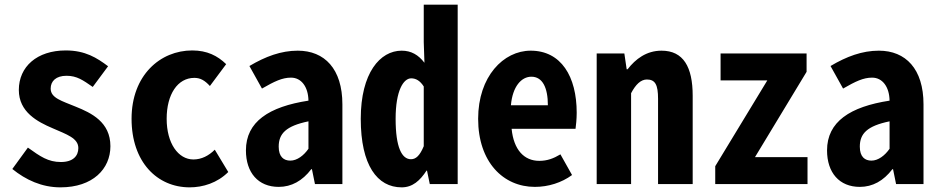

<svg xmlns="http://www.w3.org/2000/svg" viewBox="-20 -792 4040 826"><path d="M240 14C379 14 455 -65 455 -163C455 -267 373 -306 306 -333C246 -358 198 -370 198 -411C198 -443 221 -466 266 -466C311 -466 337 -447 379 -418L445 -507C397 -543 347 -575 263 -575C139 -575 61 -505 61 -405C61 -310 141 -268 207 -240C266 -214 317 -198 317 -155C317 -121 294 -95 242 -95C187 -95 153 -119 100 -157L33 -65C91 -18 160 14 240 14Z M796 14C853 14 915 -5 962 -52L904 -148C878 -122 847 -106 812 -106C747 -106 697 -175 697 -281C697 -386 744 -457 816 -457C842 -457 861 -446 883 -422L953 -516C916 -552 871 -575 807 -575C669 -575 546 -468 546 -281C546 -95 656 14 796 14Z M1179 12C1234 12 1281 -14 1319 -64H1322L1335 0H1453V-343C1453 -496 1376 -574 1261 -574C1189 -574 1122 -549 1053 -508L1107 -411C1161 -442 1194 -458 1232 -458C1276 -458 1306 -419 1307 -359C1138 -333 1038 -269 1038 -145C1038 -49 1091 12 1179 12ZM1229 -101C1201 -101 1179 -117 1179 -161C1179 -217 1210 -250 1307 -270V-152C1287 -123 1258 -101 1229 -101Z M1708 14C1755 14 1787 -15 1815 -58H1817L1829 0H1949V-772H1803V-611L1806 -522C1780 -556 1749 -574 1708 -574C1615 -574 1532 -478 1532 -281C1532 -81 1603 14 1708 14ZM1748 -107C1709 -107 1682 -157 1682 -281C1682 -403 1716 -455 1749 -455C1769 -455 1787 -445 1803 -420V-163C1786 -122 1769 -107 1748 -107Z M2281 12C2339 12 2396 -6 2441 -39L2391 -128C2361 -110 2334 -100 2300 -100C2235 -100 2190 -147 2181 -238H2456C2458 -252 2461 -280 2461 -307C2461 -463 2394 -574 2263 -574C2146 -574 2037 -463 2037 -281C2037 -95 2145 12 2281 12ZM2178 -339C2185 -420 2223 -462 2266 -462C2314 -462 2337 -415 2337 -339Z M2547 0H2695V-391C2715 -429 2737 -450 2763 -450C2799 -450 2811 -427 2811 -367V0H2960V-380C2960 -504 2920 -574 2826 -574C2761 -574 2714 -538 2680 -494H2676L2666 -562H2547Z M3057 0H3454V-116H3228L3450 -483V-562H3080V-446H3281L3057 -77Z M3679 12C3734 12 3781 -14 3819 -64H3822L3835 0H3953V-343C3953 -496 3876 -574 3761 -574C3689 -574 3622 -549 3553 -508L3607 -411C3661 -442 3694 -458 3732 -458C3776 -458 3806 -419 3807 -359C3638 -333 3538 -269 3538 -145C3538 -49 3591 12 3679 12ZM3729 -101C3701 -101 3679 -117 3679 -161C3679 -217 3710 -250 3807 -270V-152C3787 -123 3758 -101 3729 -101Z"/></svg>

Font: Noto Sans Mono CJK HK
Style: Bold
Weight: 700
Designer: Ryoko NISHIZUKA 西塚涼子 (kana, bopomofo & ideographs); Paul D. Hunt (Latin, Greek & Cyrillic); Sandoll Communications 산돌커뮤니
Foundry: Adobe
Version: Version 2.004;hotconv 1.0.118;makeotfexe 2.5.65603